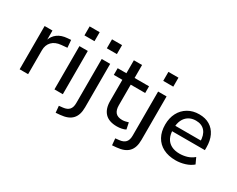

<svg xmlns="http://www.w3.org/2000/svg" viewBox="-112 -1201 2326 1887"><g transform="rotate(30 1051.0 -258.0)"><path d="M80 0V-491H169V-375H164Q182 -432 225 -463.5Q268 -495 335 -500L374 -503L381 -418L315 -412Q248 -406 212 -368.5Q176 -331 176 -271V0Z M465 -607V-709H579V-607ZM475 0V-491H570V0Z M719 -607V-709H833V-607ZM600 193 593 118 639 113Q683 108 705.5 83.5Q728 59 728 9V-491H824V2Q824 47 813.5 80Q803 113 781.5 136Q760 159 727 172Q694 185 648 189Z M1187 9Q1096 9 1051 -38.5Q1006 -86 1006 -174V-415H909V-491H1008V-638H1101V-491H1265V-415H1101V-181Q1101 -127 1125 -99.5Q1149 -72 1201 -72Q1219 -72 1236.5 -76Q1254 -80 1270 -85L1285 -12Q1268 -2 1240.5 3.5Q1213 9 1187 9Z M1359 -607V-709H1473V-607ZM1240 193 1233 118 1279 113Q1323 108 1345.5 83.5Q1368 59 1368 9V-491H1464V2Q1464 47 1453.5 80Q1443 113 1421.5 136Q1400 159 1367 172Q1334 185 1288 189Z M1853 9Q1771 9 1712 -21.5Q1653 -52 1621.5 -109Q1590 -166 1590 -245Q1590 -320 1620 -377.5Q1650 -435 1705 -467.5Q1760 -500 1832 -500Q1902 -500 1951.5 -470Q2001 -440 2027.5 -385Q2054 -330 2054 -254V-222H1663V-284H1990L1973 -267Q1973 -346 1937 -388Q1901 -430 1834 -430Q1787 -430 1752.5 -408.5Q1718 -387 1699.5 -348Q1681 -309 1681 -255V-247Q1681 -187 1701 -147.5Q1721 -108 1760 -87.5Q1799 -67 1854 -67Q1896 -67 1937 -79Q1978 -91 2014 -121L2045 -54Q2009 -23 1957 -7Q1905 9 1853 9Z"/></g></svg>

Font: Nunito Sans 10pt Medium
Style: Regular
Weight: 500
Designer: Vernon Adams
Foundry: Vernon Adams
Version: Version 3.101;gftools[0.9.27]